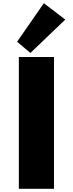

<svg xmlns="http://www.w3.org/2000/svg" viewBox="-20 -1182 456 1202"><path d="M98 0V-825H318V0ZM170.5 -850.5 87 -920.5 254.5 -1162 388.5 -1059.5Z"/></svg>

Font: Spartan Thin Black
Style: Regular
Weight: 900
Version: Version 1.004